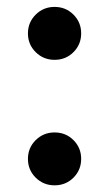

<svg xmlns="http://www.w3.org/2000/svg" viewBox="-20 -539 322 567"><path d="M141.1 8.3Q108.4 8.3 85.4 -14.4Q62.5 -37.1 62.5 -69.8Q62.5 -102.5 85.4 -125.2Q108.4 -147.9 141.1 -147.9Q174.3 -147.9 197 -125.2Q219.7 -102.5 219.7 -69.8Q219.7 -37.1 197 -14.4Q174.3 8.3 141.1 8.3ZM141.1 -362.3Q108.4 -362.3 85.4 -385Q62.5 -407.7 62.5 -440.4Q62.5 -473.1 85.4 -495.8Q108.4 -518.6 141.1 -518.6Q174.3 -518.6 197 -495.8Q219.7 -473.1 219.7 -440.4Q219.7 -407.7 197 -385Q174.3 -362.3 141.1 -362.3Z"/></svg>

Font: Inter Tight SemiBold
Style: Regular
Weight: 600
Designer: Rasmus Andersson
Foundry: rsms
Version: Version 3.004; ttfautohint (v1.8.4.7-5d5b)